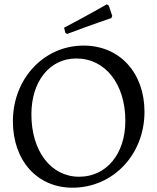

<svg xmlns="http://www.w3.org/2000/svg" viewBox="-20 -861 732 893"><path d="M292 -703C397 -743 498 -777 498 -777L502 -787L486 -835L477 -841C477 -841 372 -781 278 -732L284 -708ZM317 12C506 12 652 -142 652 -341C652 -523 536 -649 369 -649C184 -649 40 -495 40 -297C40 -114 153 12 317 12ZM348 -39C217 -39 126 -158 126 -329C126 -483 211 -589 335 -589C470 -589 563 -470 563 -299C563 -145 475 -39 348 -39Z"/></svg>

Font: Alegreya SC
Style: Regular
Weight: 400
Designer: Juan Pablo del Peral
Foundry: Huerta Tipografica
Version: Version 2.007;PS 002.007;hotconv 1.0.88;makeotf.lib2.5.64775